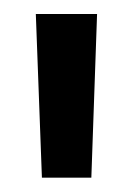

<svg xmlns="http://www.w3.org/2000/svg" viewBox="-20 -684 186 268"><path d="M107.5 -436H38.5L30 -664.5H115.5Z"/></svg>

Font: Anek Latin Condensed Medium
Style: Regular
Weight: 500
Width: 3
Designer: Yesha Goshar
Foundry: Ek Type
Version: Version 1.003